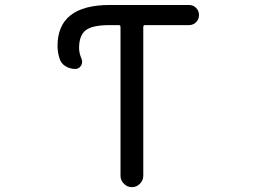

<svg xmlns="http://www.w3.org/2000/svg" viewBox="-20 -775 1040 774"><path d="M422.9 -754.9H742.2Q758.8 -754.9 770.5 -743.2Q782.2 -731.4 782.2 -714.4Q782.2 -697.3 770.5 -685.5Q758.8 -673.8 742.2 -673.8H564.5Q557.6 -673.8 557.6 -666V-66.4Q557.6 -47.9 543.9 -34.2Q530.3 -20.5 511.7 -20.5Q493.2 -20.5 479.5 -34.2Q465.8 -47.9 465.8 -66.4V-666Q465.8 -673.8 459 -673.8H422.9Q351.6 -673.8 325.2 -652.8Q298.8 -631.8 298.8 -581.1Q298.8 -561.5 308.6 -538.1Q314.5 -523.4 306.6 -510.3Q298.8 -497.1 283.2 -497.1Q261.7 -497.1 243.7 -508.3Q225.6 -519.5 219.7 -540Q211.9 -565.4 211.9 -589.8Q211.9 -754.9 422.9 -754.9Z"/></svg>

Font: Rounded Mgen+ 1mn regular
Style: Regular
Weight: 400
Designer: [Source Han Sans]
Ryoko NISHIZUKA  (kana & ideographs); Paul D. Hunt (Latin, Greek & Cyrillic); Wenlong ZHANG  (bopomofo
Version: Version 1.059.20150602